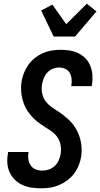

<svg xmlns="http://www.w3.org/2000/svg" viewBox="-20 -1013 543 1041"><path d="M201 8Q175 8 149.5 4Q124 0 101 -10.5Q78 -21 60.5 -38.5Q43 -56 32.5 -78.5Q22 -101 20 -127Q18 -153 23 -180L24 -189H135L134 -184Q131 -166 134 -147.5Q137 -129 147 -115Q157 -101 174 -94.5Q191 -88 209 -88Q227 -88 245 -94Q263 -100 277 -113.5Q291 -127 298.5 -144Q306 -161 309 -179Q313 -204 308 -228.5Q303 -253 289.5 -271.5Q276 -290 256 -303.5Q236 -317 216 -329.5Q196 -342 178 -357Q160 -372 145 -390Q130 -408 119 -429Q108 -450 102 -473.5Q96 -497 94.5 -522Q93 -547 97 -572Q101 -596 110.5 -619Q120 -642 134.5 -662.5Q149 -683 169.5 -699Q190 -715 212.5 -725Q235 -735 259.5 -739Q284 -743 308 -743Q334 -743 358.5 -739Q383 -735 405.5 -724Q428 -713 444.5 -695.5Q461 -678 470 -655Q479 -632 481 -606.5Q483 -581 479 -555L477 -546H366L367 -551Q370 -569 368 -586.5Q366 -604 357.5 -618.5Q349 -633 333.5 -640Q318 -647 300 -647Q283 -647 266 -640Q249 -633 236.5 -619.5Q224 -606 217.5 -589.5Q211 -573 208 -556Q204 -533 208 -510Q212 -487 224 -469Q236 -451 253.5 -437.5Q271 -424 290 -412H291Q322 -392 349 -367.5Q376 -343 394 -311Q412 -279 419 -241Q426 -203 420 -163Q416 -139 406.5 -115.5Q397 -92 381 -71Q365 -50 344 -34.5Q323 -19 299 -9Q275 1 250 4.5Q225 8 201 8ZM271 -815 203 -956 264 -988 339 -882 451 -993 503 -951 387 -815Z"/></svg>

Font: Iosevka Oblique
Style: Bold
Weight: 700
Italic angle: -9°
Monospace: yes
Designer: Belleve Invis
Foundry: Belleve Invis
Version: Version 32.5.0; ttfautohint (v1.8.4)